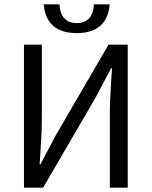

<svg xmlns="http://www.w3.org/2000/svg" viewBox="-20 -861 696 881"><path d="M90 0H178L419 -414L490 -548H494C490 -482 484 -412 484 -343V0H566V-656H478L237 -242L166 -108H162C166 -174 172 -248 172 -317V-656H90ZM332 -709C443 -709 479 -774 483 -841H411C409 -794 388 -755 332 -755C276 -755 255 -794 253 -841H181C185 -774 221 -709 332 -709Z"/></svg>

Font: Giro Sans Regular
Style: Regular
Weight: 400
Designer: Paul D. Hunt
Foundry: Adobe Systems Incorporated
Version: Version 1.000;PS 1.0;hotconv 1.0.88;makeotf.lib2.5.647800